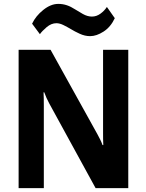

<svg xmlns="http://www.w3.org/2000/svg" viewBox="-20 -967 752 987"><path d="M75.7 0V-710.9H240L480.7 -277.1Q488.8 -262.2 495.2 -249.3Q501.7 -236.3 507.1 -221.2H511Q510.3 -237.5 510 -252.2Q509.8 -266.8 509.8 -283.4V-710.9H639.4V0H471.4L233.4 -434.8Q225.3 -449.7 219.1 -463.6Q212.9 -477.5 207.5 -492.4H203.9Q204.6 -476.1 205 -459.4Q205.3 -442.6 205.3 -426.3V0ZM145 -845.2Q163.6 -884.8 202.4 -915.9Q241.2 -947 279.5 -947Q303 -947 323.9 -939.9Q344.7 -932.9 366 -918.9Q382.8 -908.2 406.2 -895Q429.7 -881.8 452.6 -881.8Q475.8 -881.8 496.1 -896.5Q516.4 -911.1 529.5 -931.2L570.1 -873.5Q548.8 -828.1 512.5 -804.7Q476.1 -781.2 443.4 -781.2Q416.3 -781.2 389.5 -793.6Q362.8 -805.9 345.5 -816.7Q326.7 -827.9 306.8 -837.8Q286.9 -847.7 270 -847.7Q243.7 -847.7 219.7 -827.3Q195.8 -806.9 185.1 -791.3Z"/></svg>

Font: RobotoFlex
Style: Regular
Weight: 400
Designer: Berlow after Robertson
Foundry: Google
Version: Version 2.136